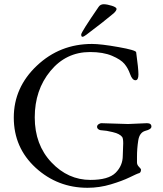

<svg xmlns="http://www.w3.org/2000/svg" viewBox="-20 -870 769 904"><path d="M443.8 -836.9Q452.1 -850.1 468.8 -850.1Q485.4 -849.6 506.8 -842.8Q528.3 -835.9 528.8 -828.1Q528.8 -820.3 516.1 -808.1Q471.2 -770 386.2 -706.1Q374 -696.8 368.2 -696.8Q362.3 -696.8 362.3 -707.5Q362.3 -718.3 443.8 -836.9ZM692.9 -273.9Q692.9 -261.2 664.1 -253.9Q636.7 -246.1 630.9 -208.5Q625 -170.9 625 -131.8V-105Q625 -93.8 634.3 -84.5Q643.6 -75.2 644 -71.8Q644 -54.7 629.9 -53.2Q626 -52.2 590.8 -35.2Q555.7 -18.1 502 -2Q448.2 14.2 392.1 14.2Q251 14.2 147.9 -80.1Q44.9 -174.8 44.9 -316.4Q44.9 -458 153.3 -560.5Q261.7 -663.1 413.1 -663.1Q455.1 -663.1 537.6 -648.4Q620.1 -633.8 621.1 -624Q631.8 -546.9 631.8 -519.5Q631.8 -492.2 617.7 -492.2Q603 -492.2 592.8 -520.5Q583 -548.8 565.9 -569.3Q548.8 -589.8 507.3 -607.4Q465.8 -625 403.8 -625Q291 -625 217.3 -535.6Q143.6 -446.3 143.6 -317.4Q143.6 -188.5 222.2 -105.5Q300.3 -22.9 405.8 -22.9Q490.7 -22.9 524.4 -56.6Q558.1 -90.3 558.1 -137.2L560.1 -194.8Q560.1 -218.8 555.2 -225.1Q543.9 -240.2 510.7 -248Q477.5 -255.9 464.8 -255.9Q451.7 -255.9 444.3 -260.7Q437 -265.6 437 -272.9Q437 -280.3 444.3 -285.2Q451.7 -290 457 -290L583 -286.1L671.9 -290Q692.9 -290 692.9 -273.9Z"/></svg>

Font: EBGaramond
Style: Regular
Weight: 400
Version: Version 000.012g